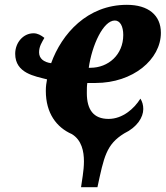

<svg xmlns="http://www.w3.org/2000/svg" viewBox="-20 -566 687 796"><path d="M316 210H384C411 85 420 33 495 -13C549 -39 574 -80 574 -114C574 -130 570 -145 562 -157C536 -115 488 -73 430 -73C368 -73 340 -111 340 -180C340 -196 340 -210 342 -222H376C532 -222 647 -320 647 -430C647 -503 595 -546 506 -546C342 -546 236 -426 192 -304C162 -308 142 -323 142 -349C142 -374 154 -391 164 -409C150 -420 136 -428 119 -428C76 -428 43 -389 43 -343C43 -262 125 -250 175 -237C172 -221 170 -209 170 -189C170 -97 214 -38 278 -10C319 15 328 62 328 103C328 143 319 185 316 210ZM355 -285H348C361 -378 408 -481 456 -481C478 -481 491 -457 491 -421C491 -339 429 -285 355 -285Z"/></svg>

Font: Noto Serif Condensed Black
Style: Italic
Weight: 900
Width: 3
Italic angle: -12°
Designer: Monotype Design Team
Foundry: Monotype Imaging Inc.
Version: Version 2.013